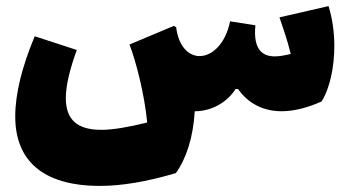

<svg xmlns="http://www.w3.org/2000/svg" viewBox="-20 -362 1147 630"><path d="M1058 -342 897 -305C907 -275 923 -231 934 -185C917 -181 899 -177 882 -177C843 -177 810 -197 818 -279L735 -292C720 -218 676 -178 635 -178C600 -178 566 -208 558 -273L550 -277L405 -216C426 -161 454 -54 463 40C402 55 352 64 312 64C234 64 196 31 196 -40C196 -80 208 -132 232 -198L94 -243C52 -143 30 -54 30 20C30 161 116 248 308 248C377 248 459 235 557 206C591 159 614 89 619 3H620C675 3 726 -27 753 -70H761C794 -23 843 3 904 3C944 3 988 -8 1035 -29C1063 -73 1077 -143 1077 -212C1077 -258 1070 -304 1058 -342Z"/></svg>

Font: FilmFarsi_V5 Display
Style: Regular
Weight: 400
Designer: Borna Izadpanah
Foundry: Borna Izadpanah
Version: Version 1.000;PS 001.000;hotconv 1.0.88;makeotf.lib2.5.64775